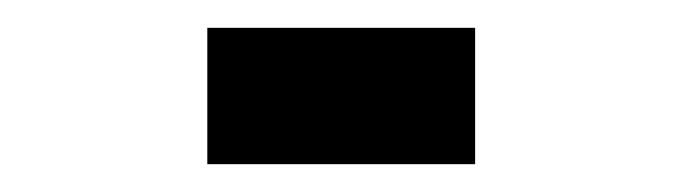

<svg xmlns="http://www.w3.org/2000/svg" viewBox="-20 -373 490 138"><path d="M129 -255V-353H321.5V-255Z"/></svg>

Font: Trispace Condensed Medium
Style: Regular
Weight: 500
Width: 3
Designer: Tyler Finck
Foundry: Etcetera Type Company
Version: Version 1.210; ttfautohint (v1.8.3)